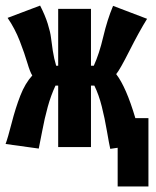

<svg xmlns="http://www.w3.org/2000/svg" viewBox="-28 -530 565 695"><path d="M311.5 -292Q331.1 -334.5 345.7 -396.7Q360.4 -459 381.3 -508.8L504.4 -461.9Q475.6 -415.5 440.7 -346.4Q405.8 -277.3 392.6 -261.7Q428.7 -214.8 461.9 -102.5H509.3V145H397.9V4.9L371.1 8.8Q367.2 -7.8 359.1 -55.2Q351.1 -102.5 340.3 -145Q329.6 -187.5 313.5 -220.2H301.3V2.4H182.6Q182.6 2.4 182.6 -220.2Q182.6 -220.2 172.9 -220.2Q156.2 -184.6 144.8 -143.1Q133.3 -101.6 124.5 -54.2Q115.7 -6.8 112.3 7.8L-7.8 -8.8Q0 -29.3 14.2 -84.5Q28.3 -139.6 45.7 -184.1Q63 -228.5 88.9 -256.8Q81.1 -268.1 71 -302.2Q61 -336.4 43.5 -381.6Q25.9 -426.8 -0.5 -465.3L117.2 -509.8Q135.3 -474.6 144.8 -444.1Q154.3 -413.6 156.5 -394.3Q158.7 -375 163.1 -346.4Q167.5 -317.9 175.3 -292H182.6V-498H301.3V-292Z"/></svg>

Font: Fantasque Sans Mono
Style: Bold
Weight: 700
Monospace: yes
Designer: Jany Belluz
Version: Version 1.8.0 ; ttfautohint (v1.8.2)